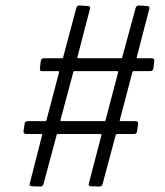

<svg xmlns="http://www.w3.org/2000/svg" viewBox="-20 -696 604 702"><path d="M530 -436H470Q465 -436 464 -432L418 -257Q417 -256 418 -254.5Q419 -253 420 -253H476Q481 -253 483.5 -250Q486 -247 485 -243L481 -216Q481 -212 478 -209Q475 -206 471 -206H408Q407 -206 405 -205Q403 -204 403 -202L355 -23Q352 -14 344 -14L312 -15Q308 -15 305.5 -18Q303 -21 305 -26L351 -202Q351 -206 348 -206H192Q187 -206 187 -202L139 -23Q136 -14 128 -14L96 -15Q92 -15 89.5 -18Q87 -21 89 -26L134 -202Q135 -203 134 -204.5Q133 -206 132 -206H75Q66 -206 66 -216L70 -243Q70 -247 73 -250Q76 -253 81 -253H145Q146 -253 148 -254Q150 -255 150 -257L196 -432Q196 -436 193 -436H134Q124 -436 126 -446L129 -473Q131 -483 140 -483H206Q211 -483 211 -487L259 -667Q262 -676 270 -676L302 -674Q307 -674 308.5 -671Q310 -668 309 -664L263 -487Q263 -483 266 -483H422Q427 -483 427 -487L476 -667Q479 -676 487 -676L518 -674Q528 -674 526 -664L480 -487Q480 -483 482 -483H536Q540 -483 542.5 -480Q545 -477 544 -473L541 -446Q539 -436 530 -436ZM366 -257 412 -432Q412 -436 410 -436H253Q248 -436 248 -432L201 -257Q201 -253 204 -253H361Q366 -253 366 -257Z"/></svg>

Font: Barlow Condensed Light
Style: Italic
Weight: 300
Width: 3
Italic angle: -7°
Designer: Jeremy Tribby
Foundry: Tribby Type
Version: Version 1.408